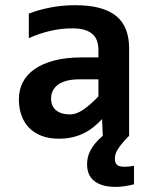

<svg xmlns="http://www.w3.org/2000/svg" viewBox="-20 -527 590 745"><path d="M500 188Q484.4 192.4 464.8 195.3Q445.3 198.2 430.2 198.2Q398.9 198.2 377.4 191.4Q356 184.6 342.8 172.9Q329.6 161.1 323.7 145.3Q317.9 129.4 317.9 110.8Q317.9 97.7 320.6 84.7Q323.2 71.8 330.1 58.3Q336.9 44.9 348.4 30.5Q359.9 16.1 378.9 0L376 -64.9Q360.4 -48.3 343.3 -34.4Q326.2 -20.5 305.7 -10.3Q285.2 0 261 5.6Q236.8 11.2 208 11.2Q169.9 11.2 141.1 0Q112.3 -11.2 92.8 -31.2Q73.2 -51.3 63.2 -79.6Q53.2 -107.9 53.2 -142.1Q53.2 -177.2 68.1 -207Q83 -236.8 113.5 -258.3Q144 -279.8 189.7 -292Q235.4 -304.2 296.9 -304.2H361.8V-334Q361.8 -353 356.4 -368.4Q351.1 -383.8 339.1 -394.5Q327.1 -405.3 308.1 -411.1Q289.1 -417 261.2 -417Q217.3 -417 174.6 -407Q131.8 -397 91.8 -378.9V-474.1Q127.4 -488.3 174.1 -497.6Q220.7 -506.8 271 -506.8Q326.2 -506.8 365.7 -496.3Q405.3 -485.8 430.9 -464.8Q456.5 -443.8 468.8 -412.4Q481 -380.9 481 -338.9V0Q462.4 18.6 451.7 32Q440.9 45.4 435.1 55.7Q429.2 65.9 427.5 74.2Q425.8 82.5 425.8 89.8Q425.8 105 433.8 112.5Q441.9 120.1 463.9 120.1Q471.7 120.1 481.9 118.9Q492.2 117.7 500 116.2ZM361.8 -219.2H289.1Q258.8 -219.2 237.8 -213.4Q216.8 -207.5 203.6 -197.3Q190.4 -187 184.3 -173.6Q178.2 -160.2 178.2 -145Q178.2 -114.7 197.8 -98.9Q217.3 -83 251 -83Q275.9 -83 302.7 -101.1Q329.6 -119.1 361.8 -152.8Z"/></svg>

Font: Code New Roman
Style: Bold
Weight: 700
Monospace: yes
Designer: Sam Radian
Foundry: Code New Roman
Version: Version 1.508 October 19, 2014